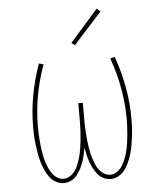

<svg xmlns="http://www.w3.org/2000/svg" viewBox="-53 -793 707 848"><g transform="rotate(-5 300.0 -369.5)"><path d="M404 8Q387 8 372 0.5Q357 -7 346.5 -19.5Q336 -32 328.5 -46.5Q321 -61 315.5 -76.5Q310 -92 306.5 -108Q303 -124 300 -140Q297 -124 293.5 -108Q290 -92 284.5 -76.5Q279 -61 271.5 -46.5Q264 -32 253.5 -19.5Q243 -7 228 0.5Q213 8 196 8Q177 8 160 -2Q143 -12 132 -27.5Q121 -43 113.5 -60.5Q106 -78 100.5 -96.5Q95 -115 92 -134Q89 -153 86.5 -172Q84 -191 83 -210Q82 -229 82 -248Q82 -320 95 -390.5Q108 -461 132 -528L152 -522Q128 -456 115.5 -387Q103 -318 103 -248Q103 -231 104 -214Q105 -197 106.5 -179.5Q108 -162 110.5 -145Q113 -128 117 -111Q121 -94 127 -78Q133 -62 142 -47Q151 -32 165 -21.5Q179 -11 196 -11Q211 -11 223.5 -18.5Q236 -26 245 -37.5Q254 -49 259.5 -62Q265 -75 269.5 -89Q274 -103 277 -117Q280 -131 282 -145Q284 -159 285.5 -173.5Q287 -188 288 -202.5Q289 -217 289.5 -231.5Q290 -246 290 -260V-338H310V-260Q310 -246 310.5 -231.5Q311 -217 312 -202.5Q313 -188 314.5 -173.5Q316 -159 318 -145Q320 -131 323 -117Q326 -103 330.5 -89Q335 -75 340.5 -62Q346 -49 355 -37.5Q364 -26 376.5 -18.5Q389 -11 404 -11Q421 -11 435 -21.5Q449 -32 458 -47Q467 -62 473 -78Q479 -94 483 -111Q487 -128 489.5 -145Q492 -162 493.5 -179.5Q495 -197 496 -214Q497 -231 497 -248Q497 -318 484.5 -387Q472 -456 448 -522L468 -528Q492 -461 505 -390.5Q518 -320 518 -248Q518 -229 517 -210Q516 -191 513.5 -172Q511 -153 508 -134Q505 -115 499.5 -96.5Q494 -78 486.5 -60.5Q479 -43 468 -27.5Q457 -12 440 -2Q423 8 404 8ZM297 -594 283 -606 407 -747 423 -733Z"/></g></svg>

Font: Iosevka SS04 Thin Extended
Style: Regular
Weight: 100
Width: 7
Monospace: yes
Designer: Belleve Invis
Foundry: Belleve Invis
Version: Version 19.0.0; ttfautohint (v1.8.4)